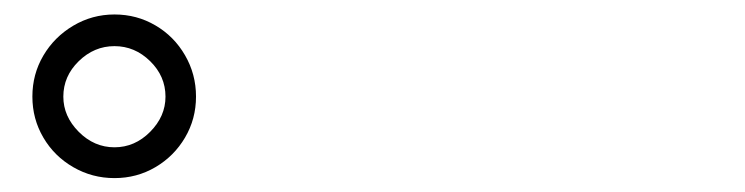

<svg xmlns="http://www.w3.org/2000/svg" viewBox="-20 -842 1040 268"><path d="M139.8 -821.8Q171 -821.8 197 -806.5Q223 -791.3 238.3 -764.8Q253.6 -738.4 253.6 -707.2Q253.6 -676 238.3 -650Q223 -624 197 -608.7Q171 -593.4 139.8 -593.4Q108.6 -593.4 82.2 -608.7Q55.7 -624 40.5 -650Q25.2 -676 25.2 -707.2Q25.2 -738.4 40.5 -764.4Q55.8 -790.4 82.2 -806.1Q108.6 -821.8 139.8 -821.8ZM139.8 -636.4Q168.2 -636.4 189.6 -658Q211 -679.6 211 -707.1Q211 -735.6 189.6 -756.6Q168.2 -777.6 139.8 -777.6Q111.4 -777.6 89.9 -756.6Q68.4 -735.6 68.4 -707.1Q68.4 -679.6 89.9 -658Q111.4 -636.4 139.8 -636.4Z"/></svg>

Font: 寒蝉端黑体 Light
Style: Regular
Weight: 300
Designer: ChillDuanSans {Warren2060}; 
Source Han Sans {Ryoko NISHIZUKA 西塚涼子 (kana, bopomofo & ideographs); Paul D. Hunt (Latin, G
Foundry: ChillType&Adobe
Version: Version 1.300;Glyphs 3.3 (3306)